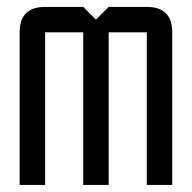

<svg xmlns="http://www.w3.org/2000/svg" viewBox="-20 -618 553 553"><path d="M219.7 -524.9H109.9V-85.4H36.6V-524.9Q36.6 -598.1 109.9 -598.1H219.7L256.3 -561.5L293 -598.1H402.8Q476.1 -598.1 476.1 -524.9V-85.4H402.8V-524.9H293V-85.4H219.7Z"/></svg>

Font: BabelStone Khitan Seals
Style: Regular
Weight: 400
Designer: Andrew West
Foundry: BabelStone
Version: Version 1.004